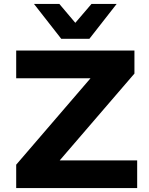

<svg xmlns="http://www.w3.org/2000/svg" viewBox="-20 -964 764 984"><path d="M63 0V-120L493 -620L508 -563H63V-705H669V-587L237 -85L223 -142H683V0ZM294 -765 154 -944H284L366 -847L449 -944H578L438 -765Z"/></svg>

Font: Nunito Sans 7pt SemiExpanded ExtraBold
Style: Regular
Weight: 800
Width: 6
Designer: Vernon Adams
Foundry: Vernon Adams
Version: Version 3.101;gftools[0.9.27]